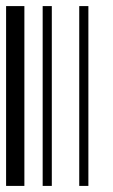

<svg xmlns="http://www.w3.org/2000/svg" viewBox="-20 -610 370 630"><path d="M0 0V-590H60V0ZM120 0V-590H150V0ZM240 0V-590H270V0Z"/></svg>

Font: Libre Barcode 128
Style: Regular
Weight: 400
Version: Version 1.005; ttfautohint (v1.8.3)